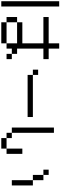

<svg xmlns="http://www.w3.org/2000/svg" viewBox="1021 -1978 957 3040"><g transform="rotate(90 1500.0 -458.5)"><path d="M750 -916.7V-750H916.7V-666.7H750V-250H833.3V-166.7H750V-83.3H666.7V-250H333.3V-333.3H666.7V-666.7H250V-750H666.7V-916.7ZM0 0V-916.7H83.3V0ZM916.7 -166.7V-83.3H833.3V-166.7ZM333.3 -83.3H666.7V0H333.3ZM333.3 -250V-83.3H250V-250Z M1083.3 -500V-583.3H1166.7V-500ZM1166.7 -416.7V-500H1833.3V-416.7Z M2000 -166.7V-833.3H2083.3V-166.7ZM2666.7 -666.7V-750H2750V-666.7ZM2083.3 -166.7H2166.7V-83.3H2083.3ZM2750 -500V-666.7H2833.3V-500ZM2166.7 -83.3H2333.3V0H2166.7ZM2833.3 -166.7V-500H2916.7V-166.7ZM2333.3 -83.3V-333.3H2416.7V-83.3Z"/></g></svg>

Font: GalmuriMono11 Regular
Style: Regular
Weight: 400
Designer: Lee Minseo (quiple)
Version: Version 2.399;hotconv 1.1.1;makeotfexe 2.6.0 DEVELOPMENT